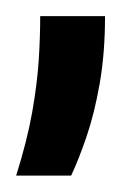

<svg xmlns="http://www.w3.org/2000/svg" viewBox="-29 -87 153 234"><path d="M-9.3 127Q4 84.7 10.2 50Q16.3 15.3 18.2 -13.5Q20 -42.3 20 -67.3H99Q99 -22.3 92.5 14.8Q86 52 76.3 80Q66.7 108 57.7 127Z"/></svg>

Font: Bricolage Grotesque 96pt ExtraBold Condensed
Style: Regular
Weight: 800
Width: 3
Version: Version 1.001;gftools[0.9.33.dev8+g029e19f]